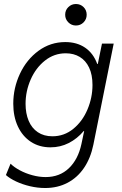

<svg xmlns="http://www.w3.org/2000/svg" viewBox="-20 -735 616 968"><path d="M9.8 147.5 33.2 90.3Q50.8 107.9 79.8 123.5Q108.9 139.2 143.1 148.4Q177.2 157.7 210 157.7Q280.8 157.7 327.4 113Q374 68.4 390.6 -9.3L404.3 -74.2H401.9Q369.1 -35.6 326.7 -13.9Q284.2 7.8 234.4 7.8Q178.2 7.8 135.7 -20Q93.3 -47.9 70.1 -97.7Q46.9 -147.5 46.9 -211.9Q46.9 -291.5 80.6 -363.3Q114.3 -435.1 174.3 -479Q234.4 -522.9 309.1 -522.9Q367.7 -522.9 409.2 -494.6Q450.7 -466.3 470.2 -412.6H473.1L494.1 -515.1H553.2L450.7 -5.4Q437 62 403.8 111.1Q370.6 160.2 320.6 186.5Q270.5 212.9 207.5 212.9Q169.9 212.9 131.3 203.9Q92.8 194.8 60.8 179.7Q28.8 164.6 9.8 147.5ZM446.3 -306.6Q446.3 -358.4 429.2 -394.3Q412.1 -430.2 381.8 -448.2Q351.6 -466.3 311.5 -466.3Q252.9 -466.3 206.5 -429.4Q160.2 -392.6 134.5 -333.7Q108.9 -274.9 108.9 -211.4Q108.9 -163.1 124.5 -126Q140.1 -88.9 170.7 -68.4Q201.2 -47.9 244.1 -47.9Q303.7 -47.9 349.9 -85.7Q396 -123.5 421.1 -183.3Q446.3 -243.2 446.3 -306.6ZM308.6 -660.6Q308.6 -683.6 324.5 -699.2Q340.3 -714.8 362.8 -714.8Q385.7 -714.8 401.4 -699.2Q417 -683.6 417 -660.6Q417 -638.2 401.4 -622.3Q385.7 -606.4 362.8 -606.4Q340.3 -606.4 324.5 -622.3Q308.6 -638.2 308.6 -660.6Z"/></svg>

Font: Reddit Sans Vanilla Light
Style: Italic
Weight: 300
Italic angle: -11.25°
Designer: Stephen Hutchings
Version: Version 1.013